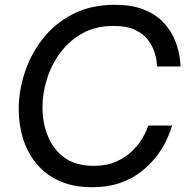

<svg xmlns="http://www.w3.org/2000/svg" viewBox="-20 -770 790 800"><path d="M363 10Q284 10 226.5 -16.5Q169 -43 131.5 -88.5Q94 -134 76 -192.5Q58 -251 58 -315Q58 -392 83.5 -469Q109 -546 159 -609.5Q209 -673 284 -711.5Q359 -750 458 -750Q528 -750 576 -731.5Q624 -713 654 -683.5Q684 -654 700 -621.5Q716 -589 723 -559.5Q730 -530 731 -511.5Q732 -493 732 -493H634Q634 -493 633 -510Q632 -527 624 -552Q616 -577 597.5 -602.5Q579 -628 544 -645Q509 -662 453 -662Q380 -662 325 -632Q270 -602 232.5 -552Q195 -502 176 -442Q157 -382 157 -322Q157 -258 179.5 -202.5Q202 -147 249 -113Q296 -79 370 -79Q424 -79 462.5 -96Q501 -113 527.5 -138Q554 -163 569.5 -188Q585 -213 591.5 -230Q598 -247 598 -247H697Q697 -247 691 -228.5Q685 -210 671 -180.5Q657 -151 632 -118.5Q607 -86 570.5 -56.5Q534 -27 482.5 -8.5Q431 10 363 10Z"/></svg>

Font: Be Vietnam Pro Variable Thin
Style: Italic
Weight: 100
Italic angle: -12°
Designer: Lam Bao, Tony Le, Vietanh Nguyen
Foundry: Yellow Type Foundry
Version: Version 1.002